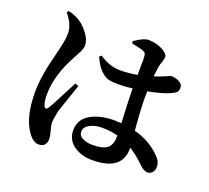

<svg xmlns="http://www.w3.org/2000/svg" viewBox="-137 -949 1275 1173"><g transform="rotate(20 500.0 -362.0)"><path d="M308 -374 330 -365Q274 -203 267 -180Q255 -120 255 -104Q255 -85 264.5 -51.5Q274 -18 274 -3Q274 53 223 53Q188 53 156 8Q94 -76 94 -241Q94 -347 138 -512Q161 -599 161 -646Q161 -703 109 -765L119 -776Q166 -765 198 -743Q226 -725 255 -686.5Q284 -648 284 -612Q284 -602 280.5 -591Q277 -580 273.5 -572.5Q270 -565 260.5 -547.5Q251 -530 245 -518Q167 -377 167 -250Q167 -202 178 -180Q183 -169 190 -168.5Q197 -168 204 -179Q215 -195 234 -231.5Q253 -268 276 -312.5Q299 -357 308 -374ZM658 -161V-163Q610 -176 553 -176Q508 -176 475 -158Q442 -140 442 -110Q442 -84 468.5 -70.5Q495 -57 533 -57Q605 -57 631.5 -81.5Q658 -106 658 -161ZM551 -722 548 -737Q606 -777 638 -777Q687 -777 727.5 -756Q768 -735 768 -713Q768 -700 761 -680.5Q754 -661 751 -645Q747 -622 742 -578Q772 -588 796.5 -598Q821 -608 831 -612.5Q841 -617 843 -617Q873 -617 896.5 -604Q920 -591 920 -569Q920 -546 908 -536Q896 -526 857 -510Q809 -493 737 -479Q736 -466 736 -439Q736 -364 748 -227Q849 -200 916 -133Q950 -101 950 -67Q950 -42 937.5 -28Q925 -14 905 -14Q894 -14 882 -21Q870 -28 863.5 -33.5Q857 -39 834 -61Q796 -96 757 -120V-114Q757 31 563 31Q492 31 442.5 -4.5Q393 -40 393 -102Q393 -172 454.5 -208Q516 -244 609 -244Q625 -244 655 -242Q648 -382 647 -441V-465Q599 -459 553 -459Q514 -459 490.5 -465Q467 -471 439 -498Q411 -525 388 -578L400 -589Q468 -543 535 -543Q592 -543 647 -553L648 -653Q648 -683 643 -691.5Q638 -700 623 -705Q602 -713 551 -722Z"/></g></svg>

Font: Swei Spring CJKtc
Style: Bold
Weight: 700
Version: Version 1.021